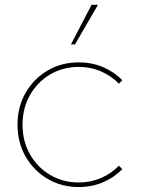

<svg xmlns="http://www.w3.org/2000/svg" viewBox="-20 -752 574 782"><path d="M285.6 -571.3H269L353 -732.4H378.9ZM478 -63Q444.8 -28.8 399.4 -9.5Q354 9.8 300.8 9.8Q230 9.8 173.6 -23.7Q117.2 -57.1 84.2 -114.5Q51.3 -171.9 51.3 -244.1Q51.3 -316.4 84.2 -373.8Q117.2 -431.2 173.6 -464.6Q230 -498 300.8 -498Q353.5 -498 399.2 -478.8Q444.8 -459.5 478 -425.3L464.4 -411.1Q433.6 -442.9 391.6 -461.2Q349.6 -479.5 300.8 -479.5Q235.8 -479.5 183.8 -448.5Q131.8 -417.5 101.8 -364.3Q71.8 -311 71.8 -244.1Q71.8 -177.2 101.8 -124Q131.8 -70.8 183.8 -39.8Q235.8 -8.8 300.8 -8.8Q349.6 -8.8 391.6 -27.1Q433.6 -45.4 464.4 -77.1Z"/></svg>

Font: Kumbh Sans Thin
Style: Regular
Weight: 250
Version: Version 1.004